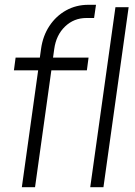

<svg xmlns="http://www.w3.org/2000/svg" viewBox="-20 -780 564 800"><path d="M71 0 139 -487H38L45 -540H146L151 -576Q158.5 -630.5 186 -672Q213.5 -713.5 255.5 -736.8Q297.5 -760 348 -760H380L372 -705H340Q288 -705 251 -669.5Q214 -634 206 -576L201 -540H349L342 -487H194L126 0ZM356 0 461 -750H516L411 0Z"/></svg>

Font: Mohave Light
Style: Italic
Weight: 300
Italic angle: -8°
Designer: Gumpita Rahayu
Foundry: Tokotype
Version: Version 2.003